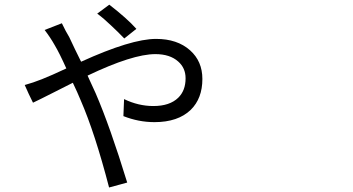

<svg xmlns="http://www.w3.org/2000/svg" viewBox="-20 -788 1540 838"><path d="M456.1 30.3Q394.5 -207 332 -350.6Q318.4 -383.8 297.9 -426.8Q268.6 -412.1 214.8 -384.8Q147.5 -350.6 124 -339.8L105.5 -377.9L87.9 -417Q124 -426.8 163.1 -442.4Q205.1 -459 269.5 -489.3Q239.3 -556.6 218.8 -590.8Q200.2 -624 174.8 -657.2L250 -686.5Q266.6 -651.4 282.2 -626Q290 -609.4 307.6 -572.3Q325.2 -537.1 334 -518.6Q552.7 -618.2 661.1 -618.2Q753.9 -618.2 809.6 -568.4Q863.3 -520.5 863.3 -443.4Q863.3 -358.4 812.5 -308.6Q756.8 -254.9 654.3 -254.9Q585 -254.9 518.6 -281.2L521.5 -355.5Q584 -325.2 649.4 -325.2Q720.7 -325.2 757.8 -361.3Q790 -392.6 790 -446.3Q790 -491.2 757.8 -519.5Q721.7 -551.8 658.2 -551.8Q558.6 -551.8 362.3 -458Q365.2 -451.2 371.1 -438.5Q389.6 -399.4 397.5 -380.9Q460 -236.3 535.2 8.8ZM522.5 -620.1Q492.2 -651.4 464.8 -676.8Q433.6 -707 404.3 -728.5L457 -767.6Q534.2 -708 575.2 -662.1Z"/></svg>

Font: Bpmf GenSeki Gothic R
Style: R
Weight: 400
Foundry: But Ko
Version: Version 1.320